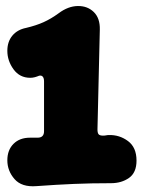

<svg xmlns="http://www.w3.org/2000/svg" viewBox="-20 -624 485 654"><path d="M104 10Q54 14 29.5 -14Q5 -42 5 -78Q5 -113 26 -134Q47 -155 82 -155H108Q130 -155 130 -177V-347Q130 -358 125.5 -363Q121 -368 113 -366Q106 -363 98.5 -361Q91 -359 83 -359Q47 -359 26 -388Q5 -417 5 -451Q5 -482 22 -502.5Q39 -523 69 -529Q103 -537 128.5 -548.5Q154 -560 180 -579Q212 -603 245 -603.5Q278 -604 299.5 -583Q321 -562 320 -523L312 -183Q312 -171 316 -166.5Q320 -162 331 -162Q337 -162 341.5 -163Q346 -164 351 -164Q387 -165 416 -143.5Q445 -122 445 -77Q445 -36 419.5 -18Q394 0 358 0Q290 0 231.5 2.5Q173 5 104 10Z"/></svg>

Font: Winky Sans ExtraBold
Style: Regular
Weight: 800
Designer: Simon Atzbach
Foundry: typofactur
Version: Version 1.205